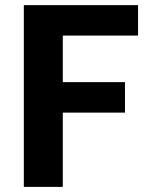

<svg xmlns="http://www.w3.org/2000/svg" viewBox="-20 -731 573 751"><path d="M468.8 -290.5H225.6V0H73.2V-710.9H520V-591.8H225.6V-409.7H468.8Z"/></svg>

Font: Ufes Sans ExtraBold
Style: Regular
Weight: 800
Designer: Ricardo Esteves & Filipe Motta
Foundry: ProDesignUfes - Ricardo Esteves, Filipe Motta (This is a derivative work, based on Roboto family, by Christian Robertson
Version: Version 2.0